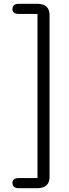

<svg xmlns="http://www.w3.org/2000/svg" viewBox="-20 -802 364 1019"><path d="M46 169Q46 143 81 143H179V-728H81Q46 -728 46 -754Q46 -782 81 -782H176Q243 -782 243 -722V137Q243 197 176 197H81Q46 197 46 169Z"/></svg>

Font: Kodchasan Light
Style: Regular
Weight: 300
Version: Version 1.000; ttfautohint (v1.6)